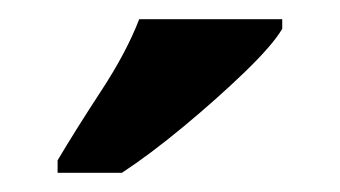

<svg xmlns="http://www.w3.org/2000/svg" viewBox="-20 -786 354 200"><path d="M40 -619Q59 -651 85.5 -691.5Q112 -732 125 -766H274V-756Q264 -739 235 -711Q206 -683 171 -654Q136 -625 107 -606H40Z"/></svg>

Font: Noto Serif Khmer ExtraCondensed ExtraBold
Style: Regular
Weight: 800
Width: 2
Designer: Danh Hong and the Monotype Design Team
Foundry: Monotype Imaging Inc.
Version: Version 2.004; ttfautohint (v1.8.4.7-5d5b)